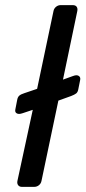

<svg xmlns="http://www.w3.org/2000/svg" viewBox="-20 -730 334 750"><path d="M66 0Q56 0 51 -6.5Q46 -13 48 -23L108 -301L69 -288Q60 -285 55 -285Q47 -285 42.5 -289.5Q38 -294 40 -303L47 -339Q49 -351 55.5 -356.5Q62 -362 75 -366L125 -383L189 -687Q191 -697 199 -703.5Q207 -710 217 -710H264Q275 -710 279.5 -703.5Q284 -697 282 -687L226 -419L265 -433Q273 -436 278 -436Q286 -436 290.5 -431Q295 -426 293 -417L286 -382Q284 -370 277.5 -365Q271 -360 258 -355L208 -337L142 -23Q140 -13 132 -6.5Q124 0 113 0Z"/></svg>

Font: Rubik
Style: Italic
Weight: 400
Italic angle: -12°
Designer: Hubert and Fischer
Foundry: Hubert and Fischer
Version: Version 2.300;gftools[0.9.30]